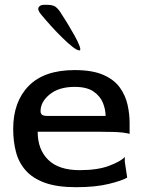

<svg xmlns="http://www.w3.org/2000/svg" viewBox="-20 -770 600 800"><path d="M297 10Q218 10 167 -8.5Q116 -27 87 -60Q58 -93 46.5 -137Q35 -181 35 -233Q35 -346 99.5 -412Q164 -478 291 -478Q365 -478 410.5 -458Q456 -438 479.5 -405Q503 -372 511.5 -333.5Q520 -295 520 -258V-211Q520 -214 492.5 -217.5Q465 -221 400 -221H137Q137 -147 181 -104Q225 -61 312 -61Q387 -61 435.5 -79.5Q484 -98 500 -116V-96L510 -30Q488 -17 432.5 -3.5Q377 10 297 10ZM177 -287H420Q420 -313 409 -341Q398 -369 370 -388.5Q342 -408 291 -408Q226 -408 187.5 -377Q149 -346 149 -307Q149 -297 155 -292Q161 -287 177 -287ZM311 -560Q301 -560 282 -575Q263 -590 239.5 -613Q216 -636 192.5 -662Q169 -688 151 -710Q135 -729 141 -739.5Q147 -750 164 -750H174Q199 -750 210 -742.5Q221 -735 231 -720Q243 -702 259.5 -675Q276 -648 290.5 -622Q305 -596 311.5 -578Q318 -560 311 -560Z"/></svg>

Font: Red Rose
Style: Regular
Weight: 400
Designer: Jaikishan Patel
Version: Version 2.000; ttfautohint (v1.8.3)